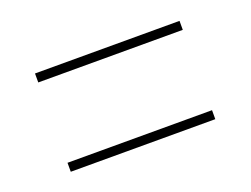

<svg xmlns="http://www.w3.org/2000/svg" viewBox="-50 -559 526 402"><g transform="rotate(-20 212.5 -357.5)"><path d="M51 -447H373V-467H51ZM51 -248H373V-268H51Z"/></g></svg>

Font: Noto Serif Display ExtraCondensed
Style: Regular
Weight: 400
Width: 2
Designer: Monotype Design Team
Foundry: Monotype Imaging Inc.
Version: Version 2.009